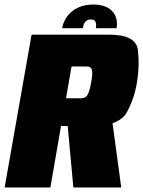

<svg xmlns="http://www.w3.org/2000/svg" viewBox="-48 -828 632 848"><path d="M-27.5 0H174.5L221.5 -271.5H358.5Q479 -271.5 512.5 -332.8Q546 -394 557 -465Q569 -536.5 561.2 -605.8Q553.5 -675 434.5 -675H91.5ZM276 0H487.5L444 -320.5L247.5 -309ZM243.5 -394 268 -534.5H335Q355.5 -534.5 358.5 -517.2Q361.5 -500 354.5 -463.5Q348.5 -428.5 339.8 -411.2Q331 -394 310.5 -394ZM364.5 -808Q326 -808 297 -794.5Q268 -781 249.8 -757.2Q231.5 -733.5 226.5 -703.5H318Q320 -717 324.5 -725.5Q329 -734 335.8 -738Q342.5 -742 353 -742Q363 -742 368.5 -738.2Q374 -734.5 375.8 -726Q377.5 -717.5 375.5 -703.5H467Q472 -733.5 461.8 -757.2Q451.5 -781 427 -794.5Q402.5 -808 364.5 -808Z"/></svg>

Font: Anybody Condensed Black
Style: Italic
Weight: 900
Width: 3
Italic angle: -10°
Version: Version 1.113;gftools[0.9.25]